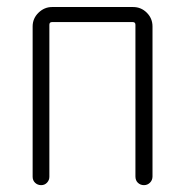

<svg xmlns="http://www.w3.org/2000/svg" viewBox="-20 -540 540 560"><path d="M75.2 -24.4V-462.9Q75.2 -486.3 92.3 -502.9Q109.4 -519.5 131.8 -519.5H368.2Q391.6 -519.5 408.2 -502.9Q424.8 -486.3 424.8 -462.9V-25.4Q424.8 -14.6 417.5 -7.3Q410.2 0 399.9 0Q389.6 0 382.3 -6.8Q375 -13.7 375 -25.4V-467.8Q375 -475.6 367.2 -475.6H131.8Q124 -475.6 124 -467.8V-24.4Q124 -14.6 117.2 -7.3Q110.4 0 100.1 0Q89.8 0 82.5 -6.8Q75.2 -13.7 75.2 -24.4Z"/></svg>

Font: Rounded-X Mgen+ 1m light
Style: Regular
Weight: 200
Designer: [Source Han Sans]
Ryoko NISHIZUKA  (kana & ideographs); Paul D. Hunt (Latin, Greek & Cyrillic); Wenlong ZHANG  (bopomofo
Version: Version 1.059.20150602